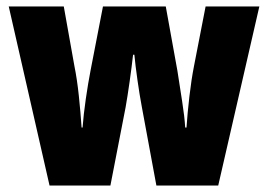

<svg xmlns="http://www.w3.org/2000/svg" viewBox="-20 -573 828 593"><path d="M418 -243Q411 -280 404.5 -326Q398 -372 395 -404H391Q387 -368 380.5 -322Q374 -276 368 -242L321 0H133L7 -553H177L210 -368Q218 -329 223.5 -277Q229 -225 232 -179H235Q238 -219 245 -267.5Q252 -316 260 -357L298 -553H492L528 -354Q535 -308 542.5 -260.5Q550 -213 552 -179H556Q559 -224 565 -275.5Q571 -327 579 -368L615 -553H781L654 0H463Z"/></svg>

Font: Noto Sans Gurmukhi UI Condensed Black
Style: Regular
Weight: 900
Width: 3
Designer: Jelle Bosma - Monotype Design Team
Foundry: Monotype Imaging Inc.
Version: Version 2.004; ttfautohint (v1.8.4.7-5d5b)